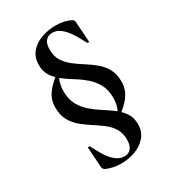

<svg xmlns="http://www.w3.org/2000/svg" viewBox="-185 -670 857 957"><g transform="rotate(-30 244.0 -192.0)"><path d="M326 -11 318 -20Q342 -40 349.5 -65Q357 -90 357 -116Q357 -162 339.5 -194Q322 -226 295 -249.5Q268 -273 237 -292Q206 -311 179 -331.5Q152 -352 134.5 -378.5Q117 -405 117 -442Q117 -487 141.5 -515.5Q166 -544 205 -558Q244 -572 287 -572Q313 -572 335 -567Q357 -562 373 -553Q384 -548 384 -537L392 -420Q392 -417 386.5 -417Q381 -417 380 -420Q374 -431 363 -452Q352 -473 336 -495.5Q320 -518 299.5 -533.5Q279 -549 254 -549Q231 -549 216.5 -532.5Q202 -516 202 -482Q202 -444 218.5 -417.5Q235 -391 261.5 -370.5Q288 -350 317.5 -331.5Q347 -313 373.5 -291Q400 -269 416.5 -239Q433 -209 433 -165Q433 -141 424.5 -117.5Q416 -94 393 -68.5Q370 -43 326 -11ZM228 188Q202 188 180.5 183Q159 178 142 170Q138 167 134.5 163Q131 159 131 153L123 36Q123 34 128.5 34Q134 34 135 36Q141 47 152 68Q163 89 178.5 111.5Q194 134 215 149.5Q236 165 261 165Q284 165 298 148.5Q312 132 312 98Q312 60 295.5 33.5Q279 7 252.5 -13Q226 -33 197 -51.5Q168 -70 141.5 -92Q115 -114 98.5 -144.5Q82 -175 82 -219Q82 -244 90.5 -267Q99 -290 122 -315.5Q145 -341 188 -373L196 -364Q173 -344 165.5 -319Q158 -294 158 -268Q158 -222 175.5 -190Q193 -158 220 -134.5Q247 -111 278 -91.5Q309 -72 336 -51.5Q363 -31 380.5 -5Q398 21 398 58Q398 102 373 131Q348 160 309.5 174Q271 188 228 188Z"/></g></svg>

Font: Cormorant Garamond Light
Style: Bold
Weight: 700
Version: Version 4.001